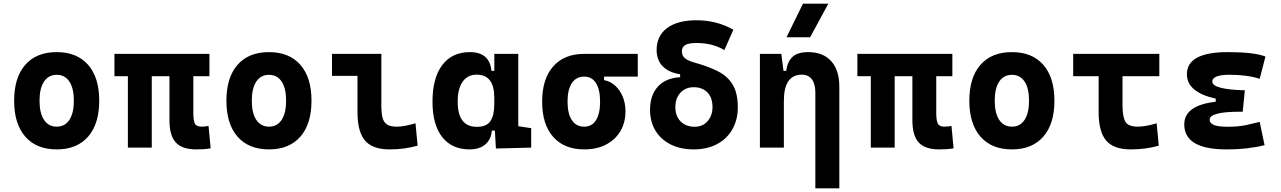

<svg xmlns="http://www.w3.org/2000/svg" viewBox="-20 -815 7071 1060"><path d="M293 9.8Q181.2 9.8 119.6 -60.5Q58.1 -130.9 58.1 -258.8Q58.1 -387.2 119.6 -457.3Q181.2 -527.3 293 -527.3Q404.8 -527.3 466.3 -457.3Q527.8 -387.2 527.8 -258.8Q527.8 -130.9 466.3 -60.5Q404.8 9.8 293 9.8ZM293.2 -115.7Q338.4 -115.7 363 -153.1Q387.7 -190.5 387.7 -258.9Q387.7 -327.6 363 -364.7Q338.4 -401.9 293 -401.9Q248 -401.9 223.1 -364.7Q198.2 -327.5 198.2 -258.8Q198.2 -190.4 223.1 -153.1Q248 -115.7 293.2 -115.7Z M1063.5 9.8Q985.2 9.8 950.4 -28.6Q915.5 -66.9 915.5 -151.4V-517.6H1047.4V-189Q1047.4 -150.4 1055.8 -133.1Q1064.3 -115.7 1092.8 -115.7Q1101.1 -115.7 1110.2 -116.7Q1119.4 -117.7 1131.3 -119.6L1143.1 3.9Q1122.6 7.3 1106 8.5Q1089.4 9.8 1063.5 9.8ZM686 0V-517.6H817.9V0ZM611.8 -394.5V-517.6H1136.2V-394.5Z M1464.8 9.8Q1353 9.8 1291.5 -60.5Q1230 -130.9 1230 -258.8Q1230 -387.2 1291.5 -457.3Q1353 -527.3 1464.8 -527.3Q1576.7 -527.3 1638.2 -457.3Q1699.7 -387.2 1699.7 -258.8Q1699.7 -130.9 1638.2 -60.5Q1576.7 9.8 1464.8 9.8ZM1465.1 -115.7Q1510.3 -115.7 1534.9 -153.1Q1559.6 -190.5 1559.6 -258.9Q1559.6 -327.6 1534.9 -364.7Q1510.3 -401.9 1464.8 -401.9Q1419.9 -401.9 1395 -364.7Q1370.1 -327.5 1370.1 -258.8Q1370.1 -190.4 1395 -153.1Q1419.9 -115.7 1465.1 -115.7Z M2130.9 9.8Q2036.6 9.8 1995.1 -39.1Q1953.6 -87.9 1953.6 -195.3V-517.6H2085.4V-232.9Q2085.4 -191.9 2091.7 -166Q2098 -140.1 2116.2 -127.9Q2134.4 -115.7 2169.9 -115.7Q2210.9 -115.7 2273.9 -134.3L2285.6 -10.7Q2245.6 0 2209.2 4.9Q2172.9 9.8 2130.9 9.8ZM1813 -396V-517.6H1976.6V-396Z M2572.3 9.8Q2475.1 9.8 2421.4 -58.3Q2367.7 -126.5 2367.7 -253.9Q2367.7 -384.3 2421.6 -455.8Q2475.6 -527.3 2574.2 -527.3Q2628.4 -527.3 2658.2 -501.7Q2688 -476.1 2693.4 -423.8H2739.3L2709 -274.9Q2709 -338.9 2684.8 -370.8Q2660.6 -402.8 2611.8 -402.8Q2561.5 -402.8 2534.2 -364Q2506.8 -325.2 2506.8 -253.9Q2506.8 -114.7 2612.8 -114.7Q2666.5 -114.7 2687.7 -146.7Q2709 -178.7 2709 -242.7V-267.1L2744.1 -93.8H2695.3Q2692.4 -59.6 2676.3 -36.4Q2660.2 -13.2 2633.8 -1.7Q2607.4 9.8 2572.3 9.8ZM2717.8 4.9 2709 -151.9V-254.4H2841.3V-118.2L2912.6 -107.4V0ZM2709 -211.4V-517.6H2841.3V-212.4Z M3205.6 9.8Q3095.2 9.8 3034.2 -59.1Q2973.1 -127.9 2973.1 -253.9Q2973.1 -379.4 3034.2 -448.5Q3095.2 -517.6 3205.6 -517.6L3314.9 -486.8V-372.6Q3348.6 -366.7 3375.5 -342.8Q3402.3 -318.8 3417.7 -282Q3433.1 -245.1 3433.1 -201.2Q3433.1 -137.7 3404.8 -90.3Q3376.5 -43 3325.4 -16.6Q3274.4 9.8 3205.6 9.8ZM3205.6 -115.7Q3247.6 -115.7 3270.3 -151.6Q3293 -187.5 3293 -253.9Q3293 -320.3 3270.3 -356.2Q3247.6 -392.1 3205.6 -392.1Q3161.1 -392.1 3137.2 -356.2Q3113.3 -320.3 3113.3 -253.9Q3113.3 -187.5 3137.2 -151.6Q3161.1 -115.7 3205.6 -115.7ZM3205.6 -392.1V-517.6H3501V-392.1Z M3810.1 9.8Q3737.3 9.8 3683.1 -17.3Q3628.9 -44.4 3598.9 -93.5Q3568.8 -142.6 3568.8 -208Q3568.8 -289.6 3612.1 -336.9Q3655.3 -384.3 3734.9 -388.7V-420.9L3763.2 -401.9Q3704.1 -406.2 3669.4 -425.8Q3634.8 -445.3 3619.9 -474.6Q3605 -503.9 3605 -537.6Q3605 -616.7 3662.6 -659.9Q3720.2 -703.1 3825.2 -703.1Q3937.5 -703.1 4028.8 -650.9L3979 -538.6Q3913.6 -577.6 3825.2 -577.6Q3782.7 -577.6 3763.7 -566.7Q3744.6 -555.7 3744.6 -531.2Q3744.6 -508.8 3760.5 -494.4Q3776.4 -480 3816.4 -468.8Q3891.6 -448.2 3944.6 -420.9Q3997.6 -393.6 4025.4 -347.2Q4053.2 -300.8 4053.2 -222.7Q4053.2 -152.8 4022.9 -100.3Q3992.7 -47.9 3938 -19Q3883.3 9.8 3810.1 9.8ZM3814.9 -115.2Q3859.9 -115.2 3886.7 -146.2Q3913.6 -177.2 3913.6 -224.1Q3913.6 -276.4 3885.3 -304.9Q3856.9 -333.5 3810.5 -333.5Q3764.6 -333.5 3736.6 -303.2Q3708.5 -272.9 3708.5 -222.7Q3708.5 -173.8 3737.8 -144.5Q3767.1 -115.2 3814.9 -115.2Z M4481.4 224.6V-304.2Q4481.4 -351.6 4462.2 -377.2Q4442.9 -402.8 4407.1 -402.8Q4307.6 -402.8 4307.6 -258.3L4277.3 -423.8H4320.3Q4327.6 -476.1 4356 -501.7Q4384.3 -527.3 4441.9 -527.3Q4523.9 -527.3 4568.8 -477.5Q4613.8 -427.7 4613.8 -336.9V224.6ZM4175.3 0V-517.6H4293.5L4307.6 -408.2V0ZM4322.3 -609.4 4413.1 -794.9H4553.2L4452.6 -609.4Z M5165 9.8Q5086.8 9.8 5051.9 -28.6Q5017.1 -66.9 5017.1 -151.4V-517.6H5148.9V-189Q5148.9 -150.4 5157.4 -133.1Q5165.9 -115.7 5194.3 -115.7Q5202.6 -115.7 5211.8 -116.7Q5220.9 -117.7 5232.9 -119.6L5244.6 3.9Q5224.1 7.3 5207.5 8.5Q5190.9 9.8 5165 9.8ZM4787.6 0V-517.6H4919.4V0ZM4713.4 -394.5V-517.6H5237.8V-394.5Z M5566.4 9.8Q5454.6 9.8 5393.1 -60.5Q5331.5 -130.9 5331.5 -258.8Q5331.5 -387.2 5393.1 -457.3Q5454.6 -527.3 5566.4 -527.3Q5678.3 -527.3 5739.8 -457.3Q5801.3 -387.2 5801.3 -258.8Q5801.3 -130.9 5739.8 -60.5Q5678.3 9.8 5566.4 9.8ZM5566.7 -115.7Q5611.8 -115.7 5636.5 -153.1Q5661.1 -190.5 5661.1 -258.9Q5661.1 -327.6 5636.5 -364.7Q5611.8 -401.9 5566.4 -401.9Q5521.5 -401.9 5496.6 -364.7Q5471.7 -327.5 5471.7 -258.8Q5471.7 -190.4 5496.6 -153.1Q5521.5 -115.7 5566.7 -115.7Z M6222.7 9.8Q6128.4 9.8 6086.9 -39.1Q6045.4 -87.9 6045.4 -195.3V-517.6H6177.2V-232.9Q6177.2 -171.4 6192.9 -143.6Q6208.6 -115.7 6261.7 -115.7Q6281.7 -115.7 6308.8 -120.4Q6335.9 -125 6365.7 -134.3L6377.4 -10.7Q6339.8 0 6301 4.9Q6262.2 9.8 6222.7 9.8ZM5904.8 -394.5V-517.6H6380.4V-394.5Z M6751 9.8Q6518.1 9.8 6518.1 -128.4Q6518.1 -241.2 6719.2 -255.9L6852.5 -316.4L6840.8 -198.2H6825.2Q6658.2 -198.2 6658.2 -153.8Q6658.2 -115.2 6754.9 -115.2Q6818.4 -115.2 6860.1 -124.5Q6901.9 -133.8 6934.6 -142.1L6961.4 -13.7Q6920.9 -2.9 6867.9 3.4Q6814.9 9.8 6751 9.8ZM6691.9 -210.4V-270.5Q6532.7 -305.7 6532.7 -405.3Q6532.7 -527.3 6758.8 -527.3Q6903.3 -527.3 6966.3 -502.9L6934.6 -379.9Q6863.8 -402.3 6769.5 -402.3Q6672.9 -402.3 6672.9 -364.7Q6672.9 -321.3 6852.5 -316.4L6840.8 -198.2Z"/></svg>

Font: Cascadia Code PL
Style: Regular
Weight: 400
Monospace: yes
Designer: Aaron Bell
Foundry: Saja Typeworks
Version: Version 2102.003